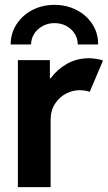

<svg xmlns="http://www.w3.org/2000/svg" viewBox="-20 -771 444 791"><path d="M53.7 -523.4H185.5V-448.2H188.5Q214.8 -484.4 254.9 -507.6Q294.9 -530.8 346.7 -531.2Q364.7 -530.8 380.9 -527.8Q397 -524.9 404.3 -521.5L349.6 -392.6Q344.7 -395 332.8 -397.2Q320.8 -399.4 307.6 -399.4Q279.8 -399.4 252.4 -385.5Q225.1 -371.6 206.8 -343.8Q188.5 -315.9 188.5 -277.3V0H53.7ZM384.3 -587.9H300.3Q300.3 -612.3 287.6 -632.3Q274.9 -652.3 253.2 -664.1Q231.4 -675.8 204.6 -675.8Q178.2 -675.8 156.2 -664.1Q134.3 -652.3 121.3 -632.3Q108.4 -612.3 107.9 -587.9H23.9Q23.9 -633.3 47.9 -670.7Q71.8 -708 113 -729.5Q154.3 -751 204.6 -751Q254.4 -751 295.9 -729.5Q337.4 -708 361.1 -670.7Q384.8 -633.3 384.3 -587.9Z"/></svg>

Font: Reddit Sans Vanilla
Style: Bold
Weight: 700
Designer: Stephen Hutchings
Foundry: Reddit
Version: Version 1.013